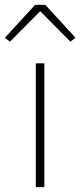

<svg xmlns="http://www.w3.org/2000/svg" viewBox="-47 -768 330 788"><path d="M100 0V-508H135V0ZM139 -748 263 -613 242 -597 118 -722 -6 -597 -27 -613 97 -748Z"/></svg>

Font: IBM Plex Sans ExtLt
Style: Regular
Weight: 200
Designer: Mike Abbink, Paul van der Laan, Pieter van Rosmalen
Foundry: Bold Monday
Version: Version 3.005